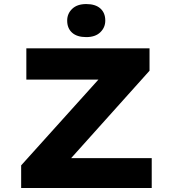

<svg xmlns="http://www.w3.org/2000/svg" viewBox="-20 -942 867 962"><path d="M86 0V-113.4L536 -613L610.2 -543.3H112V-700H729.2V-587.6L280.2 -87L206 -149.8H740.2V0ZM412.1 -756.1Q366.1 -756.1 341.4 -778.1Q316.6 -800.2 316.6 -838.9Q316.6 -873.7 341.7 -897.7Q366.7 -921.7 412.1 -921.7Q458 -921.7 482.7 -899.7Q507.5 -877.7 507.5 -838.9Q507.5 -804.2 482.4 -780.1Q457.4 -756.1 412.1 -756.1Z"/></svg>

Font: Lexend Mega
Style: Regular
Weight: 400
Designer: Bonnie Shaver-Troup, Thomas Jockin
Foundry: Lexend
Version: Version 1.007